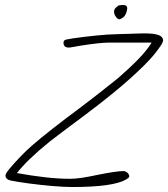

<svg xmlns="http://www.w3.org/2000/svg" viewBox="-20 -744 675 771"><path d="M270 7Q237 7 190.5 3Q144 -1 98.5 -7Q53 -13 23 -19Q2 -24 2 -39Q2 -47 19.5 -68Q37 -89 61.5 -114.5Q86 -140 108 -159Q141 -188 191.5 -227.5Q242 -267 300 -310Q353 -350 391.5 -380.5Q430 -411 455 -431Q502 -472 536 -507Q570 -542 589 -573H419Q402 -573 372.5 -570Q343 -567 300 -560Q281 -557 271.5 -555Q262 -553 256 -553Q235 -553 235 -573Q235 -582 245 -585Q253 -587 273 -590Q293 -593 318.5 -596Q344 -599 368.5 -601.5Q393 -604 409 -605Q475 -608 492 -608Q506 -608 523 -609Q540 -610 557 -610Q598 -610 616 -603.5Q634 -597 635 -583Q635 -575 625 -560Q615 -545 599 -525Q568 -487 498.5 -425Q429 -363 325 -285Q267 -242 230 -214Q193 -186 179 -175Q89 -102 48 -49Q109 -38 162.5 -32Q216 -26 262 -26Q281 -26 308.5 -30Q336 -34 373 -42Q447 -57 476 -57Q484 -57 491.5 -50.5Q499 -44 499 -36Q499 -33 496.5 -30.5Q494 -28 486 -23Q434 7 270 7ZM462 -667Q455 -664 446.5 -675Q438 -686 438 -697Q438 -707 446 -714Q454 -721 456 -722Q461 -723 465.5 -723.5Q470 -724 474 -724Q491 -724 491 -710Q491 -707 489 -699Q487 -690 481.5 -681.5Q476 -673 462 -667Z"/></svg>

Font: Oooh Baby
Style: Regular
Weight: 400
Designer: Robert E. Leuschke
Foundry: Robert E. Leuschke
Version: Version 1.011; ttfautohint (v1.8.3)